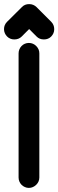

<svg xmlns="http://www.w3.org/2000/svg" viewBox="-43 -919 286 939"><path d="M47.9 -658.2Q47.9 -668.5 51.8 -677.7Q55.7 -687 62.5 -694.1Q69.3 -701.2 78.6 -705.1Q87.9 -709 98.1 -709Q108.9 -709 117.9 -705.1Q127 -701.2 134 -694.1Q141.1 -687 145.3 -678Q149.4 -668.9 149.4 -658.2V-50.8Q149.4 -40.5 145.3 -31.2Q141.1 -22 134 -15.1Q127 -8.3 117.9 -4.2Q108.9 0 98.1 0Q87.9 0 78.6 -4.2Q69.3 -8.3 62.5 -15.1Q55.7 -22 51.8 -31.2Q47.9 -40.5 47.9 -50.8ZM63 -740.2Q48.8 -726.1 26.9 -726.1Q16.1 -726.1 7.1 -730Q-2 -733.9 -8.8 -741Q-15.6 -748 -19.5 -757.1Q-23.4 -766.1 -23.4 -776.4Q-23.4 -797.4 -8.3 -812.5L64 -884.3Q77.6 -898.9 99.6 -898.9Q120.6 -898.9 135.7 -884.3L207.5 -812.5Q222.2 -797.4 222.2 -776.4Q222.2 -765.6 218.3 -756.6Q214.4 -747.6 207.5 -740.5Q200.7 -733.4 191.4 -729.7Q182.1 -726.1 171.9 -726.1Q149.9 -726.1 136.2 -740.2L99.6 -776.9L81.5 -758.8Z"/></svg>

Font: TGL 0-17
Style: Regular
Weight: 400
Designer: Peter Wiegel
Foundry: Peter Wiegel
Version: Version 1.003 2010